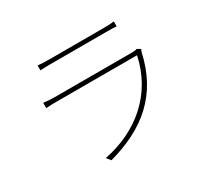

<svg xmlns="http://www.w3.org/2000/svg" viewBox="-142 -909 1239 1150"><g transform="rotate(-30 478.0 -333.5)"><path d="M790.8 -479C782.7 -475.1 768.1 -474.1 755 -474.1H220.9C198.9 -474.1 174 -476.2 144.9 -479V-442.8C174 -445 198.9 -445 220.9 -445H774.1C724.1 -204.9 540.8 -51.8 304 -5L327.1 23.1C579.9 -45.8 749.3 -183.9 807.2 -447.1C808.2 -452.1 812.1 -458.8 815 -464.8ZM228 -655.9C252.1 -657 273.1 -658 300.1 -658H683.9C713.8 -658 735.1 -658 755 -655.9V-690C735.1 -687.1 714.8 -686.1 685 -686.1H300.1C272 -686.1 252.1 -687.1 228 -690Z"/></g></svg>

Font: Karasuma Gothic
Style: Thin
Weight: 200
Designer: Rasmus Andersson / Ryoko Ishizuka
Foundry: rsms
Version: Version 1.00